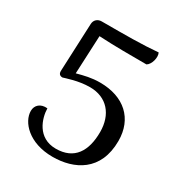

<svg xmlns="http://www.w3.org/2000/svg" viewBox="-168 -821 899 954"><g transform="rotate(30 281.5 -344.5)"><path d="M269 12C392 12 514 -47 514 -220C514 -347 429 -426 290 -426C242 -426 203 -416 162 -405L172 -624C261 -619 357 -619 444 -619C467 -632 479 -678 467 -701C377 -693 283 -693 145 -693C122 -693 105 -678 104 -655L92 -377C92 -365 98 -354 115 -354C130 -358 192 -381 258 -381C356 -381 413 -313 413 -213C413 -104 369 -31 263 -31C158 -31 128 -128 127 -184C87 -188 62 -165 62 -132C62 -69 133 12 269 12Z"/></g></svg>

Font: Arima Koshi Medium
Style: Regular
Weight: 500
Designer: Joana Correia and Natanael Gama
Foundry: NDISCOVER
Version: Version 1.019;PS 001.019;hotconv 1.0.88;makeotf.lib2.5.64775